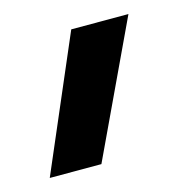

<svg xmlns="http://www.w3.org/2000/svg" viewBox="-65 -164 310 334"><g transform="rotate(-15 90.0 3.0)"><path d="M90 -117H193L80 123H-13Z"/></g></svg>

Font: Panefresco 600wt
Style: Italic
Weight: 600
Foundry: Campivisivi & Chank Co
Version: Version 1.000